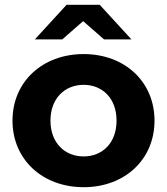

<svg xmlns="http://www.w3.org/2000/svg" viewBox="-20 -771 695 799"><path d="M326 -683 413 -607H527L395 -751H257L125 -607H239ZM328 -546C157 -546 32 -431 32 -269C32 -107 157 8 328 8C499 8 623 -107 623 -269C623 -431 499 -546 328 -546ZM328 -120C250 -120 190 -176 190 -269C190 -362 250 -418 328 -418C406 -418 465 -362 465 -269C465 -176 406 -120 328 -120Z"/></svg>

Font: AWKNG-Font
Style: Bold
Weight: 700
Designer: Awakening Church
Foundry: Awakening Church
Version: Version 1.700;PS 001.700;hotconv 1.0.88;makeotf.lib2.5.64775